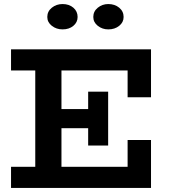

<svg xmlns="http://www.w3.org/2000/svg" viewBox="-20 -930 838 950"><path d="M34.6 0V-104.6H611.4V-237.3H727.2V0ZM154.5 -57.9V-619.9H284.1V-57.9ZM205.7 -295.8V-390.4H470.7V-295.8ZM416.2 -209.8V-476.4H515.1V-209.8ZM611.4 -448.7V-581.4H34.6V-686H727.2V-448.7ZM515.8 -784.6Q486.2 -784.6 463.9 -802.2Q441.6 -819.8 441.6 -846Q441.6 -873.8 463.9 -891.9Q486.2 -910 515.8 -910Q548 -910 569.8 -891.9Q591.6 -873.8 591.6 -846Q591.6 -819.8 569.8 -802.2Q548 -784.6 515.8 -784.6ZM289.5 -784.6Q259.1 -784.6 236.5 -802.2Q214 -819.8 214 -846Q214 -873.8 236.5 -891.9Q259.1 -910 289.5 -910Q322 -910 343 -891.9Q364 -873.8 364 -846Q364 -819.8 343 -802.2Q322 -784.6 289.5 -784.6Z"/></svg>

Font: BioRhyme ExtraBold
Style: Regular
Weight: 800
Designer: Aoife Mooney
Foundry: Aoife Mooney Type
Version: Version 1.600;gftools[0.9.33]